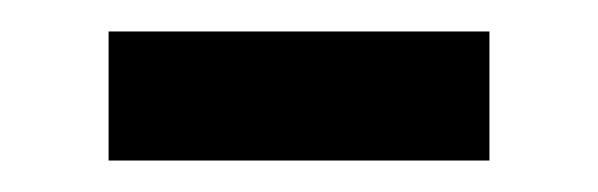

<svg xmlns="http://www.w3.org/2000/svg" viewBox="-20 -358 380 122"><path d="M49 -338H291V-256H49Z"/></svg>

Font: loriya85
Style: Book
Weight: 400
Designer: Jelle Bosma - Monotype Design Team
Foundry: Monotype Imaging Inc.
Version: Version 2.003